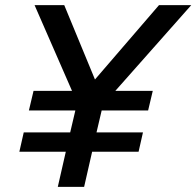

<svg xmlns="http://www.w3.org/2000/svg" viewBox="-20 -724 761 744"><path d="M55 -136 72 -211H252L272 -296H92L110 -372H259L114 -704H229L348 -416L596 -704H721L427 -372H572L554 -296H374L354 -211H534L517 -136H337L306 0H204L235 -136Z"/></svg>

Font: Prodigy Sans Medium
Style: Italic
Weight: 500
Italic angle: -13°
Designer: Wei Huang
Foundry: Wei Huang
Version: Version 1.003; ttfautohint (v1.8.3)